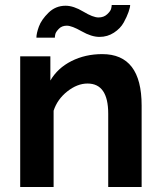

<svg xmlns="http://www.w3.org/2000/svg" viewBox="-20 -750 644 770"><path d="M548 -327V0H414V-294Q414 -415 331 -415Q290 -415 250 -383.5Q210 -352 195 -306V0H61V-524H182V-427Q211 -477 266.5 -505Q322 -533 390 -533Q548 -533 548 -327ZM200 -599H126Q126 -616 136 -643.5Q146 -671 174.5 -699Q203 -727 243 -727Q275 -727 314 -703.5Q353 -680 375 -680Q396 -680 409.5 -692.5Q423 -705 425.5 -714.5Q428 -724 428 -730H502Q502 -721 495.5 -702Q489 -683 476 -659.5Q463 -636 437 -619Q411 -602 379 -602Q347 -602 307.5 -624.5Q268 -647 248 -647Q228 -647 216 -634.5Q204 -622 202 -613.5Q200 -605 200 -599Z"/></svg>

Font: Raleway
Style: Bold
Weight: 700
Designer: Matt McInerney, Pablo Impallari, Rodrigo Fuenzalida
Foundry: Matt McInerney, Pablo Impallari, Rodrigo Fuenzalida
Version: Version 3.000